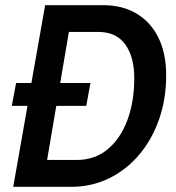

<svg xmlns="http://www.w3.org/2000/svg" viewBox="-20 -720 680 740"><path d="M31 0 86 -312H25.5L42 -400H101L154 -700H378.5Q451.5 -700 506 -667.8Q560.5 -635.5 590.5 -575Q620.5 -514.5 620.5 -429.5Q620.5 -338 593 -259.8Q565.5 -181.5 516 -123.2Q466.5 -65 399.8 -32.5Q333 0 255 0ZM312.5 -312H197L161.5 -103.5H275.5Q345.5 -103.5 395 -144.8Q444.5 -186 471 -257.2Q497.5 -328.5 497.5 -419Q497.5 -500 463 -548.5Q428.5 -597 358 -597H245.5L212 -400H328.5Z"/></svg>

Font: Cabin Condensed SemiBold
Style: Italic
Weight: 600
Width: 3
Italic angle: -10°
Designer: Pablo Impallari
Foundry: Pablo Impallari. http://www.impallari.com Igino Marini. http://www.ikern.com
Version: Version 3.001; ttfautohint (v1.8.3)